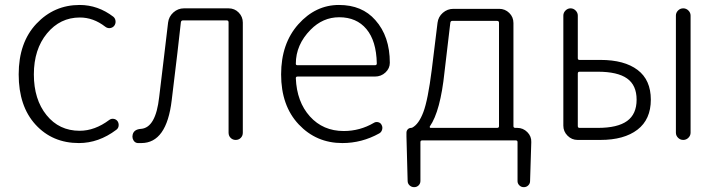

<svg xmlns="http://www.w3.org/2000/svg" viewBox="-20 -567 2917 778"><path d="M299.8 12.7Q192.4 12.7 124 -62Q55.7 -136.7 55.7 -265.6Q55.7 -394.5 127.4 -470.7Q199.2 -546.9 302.7 -546.9Q377 -546.9 439.5 -499Q447.3 -492.2 448.2 -481.4Q449.2 -470.7 442.4 -461.9Q435.5 -454.1 425.3 -453.1Q415 -452.1 406.2 -459Q358.4 -496.1 303.7 -496.1Q223.6 -496.1 170.4 -431.6Q117.2 -367.2 117.2 -265.6Q117.2 -164.1 168.5 -100.6Q219.7 -37.1 302.7 -37.1Q364.3 -37.1 422.9 -81.1Q430.7 -86.9 440.4 -85.4Q450.2 -84 456.1 -76.2Q460.9 -69.3 460.9 -60.5Q460.9 -47.9 451.2 -41Q379.9 12.7 299.8 12.7Z M552.7 12.7Q544.9 12.7 538.1 12.7Q526.4 11.7 520.5 1Q516.6 -5.9 516.6 -13.7Q516.6 -17.6 517.6 -21.5Q522.5 -43 551.8 -44.9Q611.3 -49.8 625 -173.8Q631.8 -231.4 644.5 -335.9Q657.2 -440.4 661.1 -475.6Q664.1 -500 682.6 -516.6Q701.2 -533.2 725.6 -533.2H906.2Q930.7 -533.2 947.3 -516.1Q963.9 -499 963.9 -475.6V-29.3Q963.9 -16.6 955.6 -8.3Q947.3 0 935.1 0Q922.9 0 914.6 -8.3Q906.2 -16.6 906.2 -29.3V-476.6Q906.2 -484.4 898.4 -484.4H721.7Q713.9 -484.4 712.9 -476.6Q703.1 -383.8 675.8 -161.1Q655.3 12.7 552.7 12.7Z M1367.2 12.7Q1261.7 12.7 1190.4 -63Q1119.1 -138.7 1119.1 -265.6Q1119.1 -390.6 1189 -468.8Q1258.8 -546.9 1353.5 -546.9Q1447.3 -546.9 1501 -485.4Q1559.6 -419.9 1559.6 -312.5Q1559.6 -290 1542 -273.4Q1524.4 -256.8 1499 -256.8H1185.5Q1178.7 -256.8 1178.7 -250Q1182.6 -154.3 1235.8 -95.2Q1289.1 -36.1 1373 -36.1Q1438.5 -36.1 1495.1 -69.3Q1502.9 -74.2 1512.7 -71.8Q1522.5 -69.3 1526.4 -60.5Q1531.2 -51.8 1528.3 -41.5Q1525.4 -31.2 1516.6 -26.4Q1446.3 12.7 1367.2 12.7ZM1178.7 -308.6Q1178.7 -302.7 1185.5 -302.7H1499Q1506.8 -302.7 1506.8 -309.6Q1506.8 -310.5 1506.8 -310.5Q1504.9 -401.4 1464.8 -449.2Q1424.8 -497.1 1354.5 -497.1Q1288.1 -497.1 1238.3 -446.3Q1178.7 -385.7 1178.7 -308.6Z M1812.5 -482.4Q1805.7 -482.4 1804.7 -474.6L1781.2 -275.4Q1764.6 -116.2 1721.7 -54.7Q1720.7 -52.7 1721.7 -50.8Q1722.7 -48.8 1724.6 -48.8H1994.1Q2002 -48.8 2002 -55.7V-474.6Q2002 -482.4 1994.1 -482.4ZM2060.5 -55.7Q2060.5 -48.8 2068.4 -48.8H2076.2Q2099.6 -48.8 2116.7 -31.7Q2133.8 -14.6 2132.8 8.8L2127.9 167Q2127.9 176.8 2120.6 184.1Q2113.3 191.4 2102.5 191.4Q2091.8 191.4 2084.5 184.1Q2077.1 176.8 2077.1 167V8.8Q2077.1 2 2070.3 2H1690.4Q1683.6 2 1683.6 8.8V166Q1683.6 176.8 1676.3 184.1Q1668.9 191.4 1658.2 191.4Q1647.5 191.4 1639.6 184.1Q1631.8 176.8 1631.8 166L1627 -13.7V-29.3Q1627 -37.1 1632.3 -43Q1637.7 -48.8 1646.5 -48.8Q1648.4 -48.8 1650.4 -49.8Q1676.8 -63.5 1695.3 -112.3Q1713.9 -161.1 1729.5 -284.2L1752.9 -474.6Q1755.9 -499 1774.4 -515.1Q1793 -531.2 1817.4 -531.2H2002.9Q2026.4 -531.2 2043.5 -514.6Q2060.5 -498 2060.5 -473.6Z M2320.3 0Q2296.9 0 2279.8 -17.1Q2262.7 -34.2 2262.7 -57.6V-503.9Q2262.7 -515.6 2271.5 -524.4Q2280.3 -533.2 2292 -533.2Q2303.7 -533.2 2312.5 -524.4Q2321.3 -515.6 2321.3 -503.9V-331.1Q2321.3 -324.2 2328.1 -324.2H2413.1Q2509.8 -324.2 2563.5 -283.7Q2617.2 -243.2 2617.2 -163.1Q2617.2 -83 2563 -41.5Q2508.8 0 2413.1 0ZM2321.3 -56.6Q2321.3 -48.8 2328.1 -48.8H2402.3Q2482.4 -48.8 2521 -76.7Q2559.6 -104.5 2559.6 -163.1Q2559.6 -221.7 2521 -249Q2482.4 -276.4 2402.3 -276.4H2328.1Q2321.3 -276.4 2321.3 -268.6ZM2718.8 -29.3V-503.9Q2718.8 -515.6 2727.5 -524.4Q2736.3 -533.2 2748.5 -533.2Q2760.7 -533.2 2769.5 -524.4Q2778.3 -515.6 2778.3 -503.9V-29.3Q2778.3 -17.6 2769.5 -8.8Q2760.7 0 2748.5 0Q2736.3 0 2727.5 -8.8Q2718.8 -17.6 2718.8 -29.3Z"/></svg>

Font: irohamaru Light
Style: Regular
Weight: 200
Designer: [Source Han Sans]
Ryoko NISHIZUKA  (kana & ideographs); Paul D. Hunt (Latin, Greek & Cyrillic); Wenlong ZHANG  (bopomofo
Version: Version 1.01